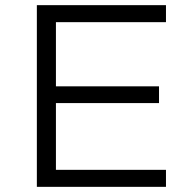

<svg xmlns="http://www.w3.org/2000/svg" viewBox="-20 -725 750 745"><path d="M123 0V-705H624V-639H197V-390H597V-325H197V-66H624V0Z"/></svg>

Font: Nunito Sans 7pt SemiExpanded Light
Style: Regular
Weight: 300
Width: 6
Designer: Vernon Adams
Foundry: Vernon Adams
Version: Version 3.101;gftools[0.9.27]